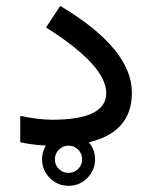

<svg xmlns="http://www.w3.org/2000/svg" viewBox="-20 -490 510 644"><path d="M121.1 44.4Q121.1 7.8 147.2 -18.3Q173.3 -44.4 210 -44.4Q246.6 -44.4 272.7 -18.3Q298.8 7.8 298.8 44.4Q298.8 81.1 272.7 107.2Q246.6 133.3 210 133.3Q173.3 133.3 147.2 107.2Q121.1 81.1 121.1 44.4ZM164.1 44.4Q164.1 63.5 177.5 76.7Q190.9 89.8 210 89.8Q229 89.8 242.2 76.7Q255.4 63.5 255.4 44.4Q255.4 25.4 242.2 12Q229 -1.5 210 -1.5Q190.9 -1.5 177.5 12Q164.1 25.4 164.1 44.4ZM47.9 -101.1Q110.4 -88.4 154.8 -88.4Q336.4 -88.4 336.4 -177.7Q336.4 -270.5 134.3 -397.9L182.1 -470.2Q422.4 -326.7 422.4 -179.2Q422.4 -1 161.1 -1Q130.4 -1 102.1 -4.2Q73.7 -7.3 47.9 -12.7Z"/></svg>

Font: Vazir UI
Style: Regular-UI
Weight: 400
Designer: Saber Rastikerdar
Foundry: Saber Rastikerdar
Version: Version 30.1.0